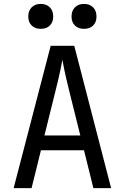

<svg xmlns="http://www.w3.org/2000/svg" viewBox="-20 -965 640 985"><path d="M50 0 240 -730H361L550 0H459L411 -194H190L142 0ZM208 -270H392L336 -495Q320 -559 311 -602Q302 -645 300 -658Q298 -645 289 -602Q280 -559 264 -496ZM411 -817Q382 -817 364.5 -834Q347 -851 347 -880Q347 -910 364.5 -927.5Q382 -945 411 -945Q440 -945 457.5 -927.5Q475 -910 475 -880Q475 -851 457.5 -834Q440 -817 411 -817ZM189 -817Q160 -817 142.5 -834Q125 -851 125 -880Q125 -910 142.5 -927.5Q160 -945 189 -945Q218 -945 235.5 -927.5Q253 -910 253 -880Q253 -851 235.5 -834Q218 -817 189 -817Z"/></svg>

Font: JetBrainsMono NFM
Style: Regular
Weight: 400
Monospace: yes
Designer: Philipp Nurullin, Konstantin Bulenkov
Foundry: JetBrains
Version: Version 2.304; ttfautohint (v1.8.4.7-5d5b);Nerd Fonts 3.3.0